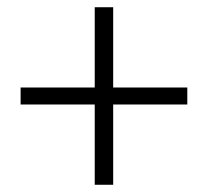

<svg xmlns="http://www.w3.org/2000/svg" viewBox="-20 -631 575 531"><path d="M242 -120V-342H37V-389H242V-611H293V-389H498V-342H293V-120Z"/></svg>

Font: Noto Sans KR Thin Light
Style: Regular
Weight: 300
Version: Version 2.004-H2;hotconv 1.0.118;makeotfexe 2.5.65603